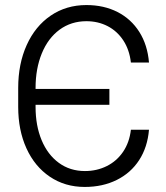

<svg xmlns="http://www.w3.org/2000/svg" viewBox="-20 -737 664 767"><path d="M52.7 -309.6V-385.7Q52.7 -481.9 86.7 -557.1Q120.6 -632.3 182.6 -674.6Q244.6 -716.8 325.2 -716.8Q395 -716.8 449.5 -689Q503.9 -661.1 536.6 -609.4Q569.3 -557.6 575.2 -487.3H502.9Q497.1 -538.1 472.7 -575.4Q448.2 -612.8 409.9 -632.6Q371.6 -652.3 325.2 -652.3Q264.2 -652.3 218 -618.4Q171.9 -584.5 147 -523.7Q122.1 -462.9 122.1 -385.7V-381.8H417V-318.4H122.1V-309.6Q122.1 -235.4 146.2 -177.2Q170.4 -119.1 215.1 -86.4Q259.8 -53.7 319.3 -53.7Q366.7 -53.7 406.5 -73.5Q446.3 -93.3 471.7 -130.6Q497.1 -168 502.9 -218.8H575.2Q569.3 -148.9 535.9 -97.4Q502.4 -45.9 446.3 -18.1Q390.1 9.8 318.4 9.8Q239.7 9.8 179.2 -31Q118.7 -71.8 85.7 -144.3Q52.7 -216.8 52.7 -309.6Z"/></svg>

Font: Pretendard JP Light
Style: Regular
Weight: 300
Designer: Base glyphs from Inter by Rasmus Andersson; Hangeul glyphs from Noto Sans CJK(Source Han Sans) by Jang Soo-young and Kan
Foundry: Kil Hyung-jin
Version: Version 1.309